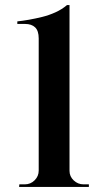

<svg xmlns="http://www.w3.org/2000/svg" viewBox="-20 -734 416 754"><path d="M329 0V-10H308Q286 -10 269.5 -25.5Q253 -41 253 -63V-714H243Q223 -697 197.5 -685.5Q172 -674 145.5 -667.5Q119 -661 93.5 -656.5Q68 -652 48 -650V-640H78Q104 -640 118 -626.5Q132 -613 132 -583V-64Q132 -42 116 -26Q100 -10 77 -10H56L55 0Z"/></svg>

Font: Cinzel SemiBold
Style: Regular
Weight: 600
Designer: Natanael Gama
Version: Version 2.000